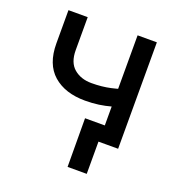

<svg xmlns="http://www.w3.org/2000/svg" viewBox="-124 -617 807 874"><g transform="rotate(20 280.0 -180.0)"><path d="M271 -154.3Q173.8 -154.3 116.7 -204.3Q59.6 -254.4 59.6 -355V-515.6H152.8V-356Q152.8 -295.9 186.3 -267.6Q219.7 -239.3 271 -239.3Q321.8 -239.3 364 -248.8Q406.2 -258.3 449.7 -273.9V-188.5Q423.3 -178.7 395.3 -170.9Q367.2 -163.1 336.9 -158.7Q306.6 -154.3 271 -154.3ZM394.5 0V-515.6H487.8V0ZM392.6 156.2H299.8L298.8 -79.1H429.7V0H392.6Z"/></g></svg>

Font: Inter Cardless Display
Style: Regular
Weight: 400
Designer: Rasmus Andersson
Foundry: rsms
Version: Version 4.001;git-9221beed3